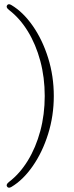

<svg xmlns="http://www.w3.org/2000/svg" viewBox="-20 -761 350 910"><path d="M235 -306Q235 -212 208 -125.8Q181 -39.5 135.2 26.2Q89.5 92 34 125Q19.5 133.5 13 122.5Q7.5 113 23 101Q74 62 112 0Q150 -62 171 -140.2Q192 -218.5 192 -306Q192 -394 171 -472.2Q150 -550.5 112 -612.5Q74 -674.5 23 -713.5Q7.5 -725.5 13 -735Q19.5 -746 34 -737Q89.5 -704 135.2 -638.5Q181 -573 208 -486.8Q235 -400.5 235 -306Z"/></svg>

Font: Fraunces 9pt S050 Thin
Style: Regular
Weight: 100
Version: Version 1.000; ttfautohint (v1.8.3)